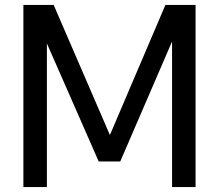

<svg xmlns="http://www.w3.org/2000/svg" viewBox="-20 -760 890 780"><path d="M75 0V-740H198L426.5 -211.5L652 -740H774.5V0H679V-591.5L468.5 -104H381L170.5 -583.5V0Z"/></svg>

Font: Encode Sans SmCnd Md
Style: Regular
Weight: 500
Width: 4
Designer: Multiple Designers
Foundry: Impallari Type
Version: Version 3.002; ttfautohint (v1.8.3) -l 8 -r 50 -G 200 -x 14 